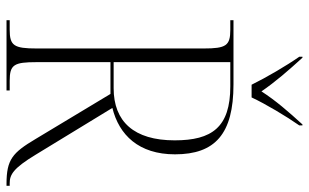

<svg xmlns="http://www.w3.org/2000/svg" viewBox="-204 -768 971 604"><g transform="rotate(90 282.0 -465.5)"><path d="M246 -771H286C307 -816 346 -881 374 -921V-931H371C330 -886 296 -847 267 -802C236 -847 202 -886 161 -931H158V-921C186 -881 224 -816 246 -771ZM43 0H264V-10H234C183 -10 175 -23 175 -95V-327H275L417 -91C460 -19 481 0 558 0H564V-10H556C529 -10 509 -21 466 -92L319 -333C404 -354 465 -416 465 -530C465 -656 401 -714 245 -714H43V-704H73C123 -704 132 -691 132 -620V-95C132 -23 123 -10 73 -10H43ZM257 -337H175V-704H251C380 -704 421 -646 421 -529C421 -401 362 -337 257 -337Z"/></g></svg>

Font: Noto Serif Display SemiCondensed ExtraLight
Style: Regular
Weight: 200
Width: 4
Designer: Monotype Design Team
Foundry: Monotype Imaging Inc.
Version: Version 2.009